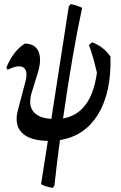

<svg xmlns="http://www.w3.org/2000/svg" viewBox="-20 -674 588 935"><path d="M272 8Q257 117 245 230L237 241Q198 234 180 223L213 12Q139 11 100 -16.5Q61 -44 61 -94Q61 -115 67 -137L105 -281Q109 -296 109 -311Q109 -330 99.5 -340.5Q90 -351 73 -351Q50 -351 17 -334L11 -345Q46 -429 102 -462Q138 -461 156.5 -440.5Q175 -420 175 -383Q175 -355 165 -322L133 -219Q127 -198 127 -179Q127 -141 153.5 -119.5Q180 -98 230 -95L315 -643L324 -654Q350 -650 380 -636Q333 -418 287 -97Q425 -121 452 -320Q432 -406 413 -455L429 -468Q483 -448 518 -399Q523 -225 458 -118Q393 -11 272 8Z"/></svg>

Font: Alegreya Medium
Style: Italic
Weight: 500
Italic angle: -7°
Designer: Juan Pablo del Peral
Foundry: Huerta Tipografica
Version: Version 2.008; ttfautohint (v1.8)